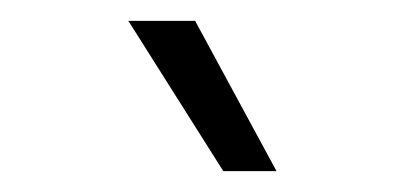

<svg xmlns="http://www.w3.org/2000/svg" viewBox="-20 -804 388 184"><path d="M103 -784H167L245 -640H194Z"/></svg>

Font: Evergrow Sans
Style: Light
Weight: 300
Foundry: 10Web
Version: Version 1.000